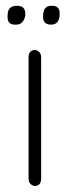

<svg xmlns="http://www.w3.org/2000/svg" viewBox="-20 -635 235 656"><path d="M101.1 -464.4Q120.6 -459 120.6 -439V-24.9Q120.6 0.5 97.2 0.5Q77.6 -4.9 77.6 -24.9V-439Q77.6 -464.4 101.1 -464.4ZM37.1 -615.2H39.1Q66.4 -615.2 66.4 -587.9V-582Q60.5 -550.8 35.2 -550.8H31.2Q5.9 -550.8 5.9 -576.2V-582Q5.9 -615.2 37.1 -615.2ZM154.3 -615.2H158.2Q183.6 -615.2 183.6 -589.8V-580.1Q180.2 -550.8 154.3 -550.8Q127 -550.8 127 -578.1Q127 -615.2 154.3 -615.2Z"/></svg>

Font: CEF Fonts CJK
Style: Regular
Weight: 400
Designer: PartyBoss (派对大魔王)
Version: Release 2.25